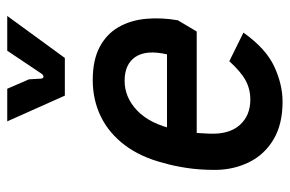

<svg xmlns="http://www.w3.org/2000/svg" viewBox="-155 -635 800 530"><g transform="rotate(-90 245.0 -370.0)"><path d="M229 10Q167 10 125 -15Q83 -40 62 -83Q41 -126 41 -177Q41 -219 46.5 -255Q52 -291 60 -318Q76 -381 109 -425Q142 -469 188 -491.5Q234 -514 289 -514Q344 -514 380 -495Q416 -476 435 -443Q454 -410 458 -367.5Q462 -325 454 -279L423 -227H123L133 -309H360Q373 -366 353 -396Q333 -426 287 -426Q241 -426 204.5 -391Q168 -356 153 -288Q149 -267 145.5 -246Q142 -225 141 -191Q139 -137 165 -108Q191 -79 235 -79Q264 -79 288 -92Q312 -105 341 -137L420 -98Q376 -36 326.5 -13Q277 10 229 10ZM246 -591 175 -750H265L291 -690L293 -656Q294 -650 298.5 -650Q303 -650 307 -656L370 -750H466L350 -591Z"/></g></svg>

Font: Finlandica Medium
Style: Italic
Weight: 500
Italic angle: -8°
Designer: Niklas Ekholm, Juho Hiilivirta, Jaakko Suomalainen
Foundry: Helsinki Type Studio
Version: Version 1.063